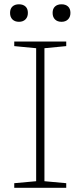

<svg xmlns="http://www.w3.org/2000/svg" viewBox="-20 -896 384 916"><path d="M296 -22V0H48V-22L152.5 -31.5V-666L48 -676V-698H296V-676L192 -666V-31.5ZM70.5 -792Q51 -792 39.5 -803.2Q28 -814.5 28 -834.5Q28 -854.5 39.5 -865Q51 -875.5 70.5 -875.5Q90 -875.5 101.5 -865Q113 -854.5 113 -834.5Q113 -815 101.5 -803.5Q90 -792 70.5 -792ZM273.5 -792Q254 -792 242.5 -803.2Q231 -814.5 231 -834.5Q231 -854.5 242.5 -865Q254 -875.5 273.5 -875.5Q293 -875.5 304.5 -865Q316 -854.5 316 -834.5Q316 -815 304.5 -803.5Q293 -792 273.5 -792Z"/></svg>

Font: Newsreader 9pt ExtraLight
Style: Regular
Weight: 250
Designer: Hugues Gentile
Foundry: Production Type
Version: Version 1.003